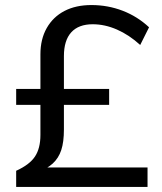

<svg xmlns="http://www.w3.org/2000/svg" viewBox="-20 -740 640 760"><path d="M44 -325V-388H412V-325ZM233 -518V-227Q233 -178 222.5 -146Q212 -114 188.5 -92.5Q165 -71 124 -57V-77H564V0H44V-64Q97 -88 118.5 -120.5Q140 -153 140 -206V-525Q140 -585 165 -629Q190 -673 235 -696.5Q280 -720 342 -720Q407 -720 465.5 -697.5Q524 -675 570 -632L535 -562Q491 -602 443 -623Q395 -644 347 -644Q291 -644 262 -612Q233 -580 233 -518Z"/></svg>

Font: Muli Medium
Style: Regular
Weight: 500
Designer: Vernon Adams
Foundry: Vernon Adams
Version: Version 2.100; ttfautohint (v1.8.1.43-b0c9)